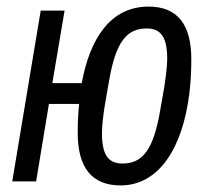

<svg xmlns="http://www.w3.org/2000/svg" viewBox="-20 -548 640 580"><path d="M344.1 12.1C459.2 12.1 530.9 -99.1 551.8 -263.8C556.1 -296.9 557.9 -333.1 557.9 -370C557.9 -475.1 514.9 -528.1 429 -528.1C312.1 -528.1 251.1 -429 226.9 -296.9H138.1L175.1 -516H103L17 0H89.1L127.8 -234H219.1C215.9 -204.9 214.8 -176.1 214.8 -146C214.8 -40.8 258.2 12.1 344.1 12.1ZM288 -146C288 -168 291.9 -202.1 297.9 -237.9L308.9 -300.1C328.8 -420.1 361.9 -462 422.9 -462C465.9 -462 485.1 -436.1 485.1 -370C485.1 -348 480.8 -313.9 475.1 -278.1L464.1 -215.9C443.9 -95.9 410.9 -54 350.1 -54C307.2 -54 288 -79.9 288 -146Z"/></svg>

Font: Margiela Mono Italic Italic
Style: Regular
Weight: 400
Designer: Mike Abbink, Paul van der Laan, Pieter van Rosmalen
Foundry: Bold Monday
Version: Version 2.003 2021